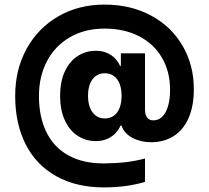

<svg xmlns="http://www.w3.org/2000/svg" viewBox="-20 -774 915 840"><path d="M243.1 -354.5Q243.1 -418.8 264.5 -463.2Q285.9 -507.6 321.2 -529.7Q356.4 -551.8 399.2 -551.8Q427 -551.8 448.5 -542.3Q470.1 -532.7 483.6 -518Q497.2 -503.4 505 -486.1H508.8V-540.7H614.5V-224.6H507.6Q499 -206.5 485.7 -191.7Q472.4 -177 450.4 -166.9Q428.4 -156.7 399.3 -156.7Q355.5 -156.7 320.1 -179.6Q284.8 -202.5 263.9 -247Q243.1 -291.4 243.1 -354.5ZM511.9 -354.9Q511.9 -385 503.3 -407.3Q494.7 -429.5 478.2 -441.5Q461.7 -453.5 438 -453.5Q415.3 -453.5 398.5 -441.1Q381.8 -428.7 373.5 -406.4Q365.1 -384.2 365.1 -354.9Q365.1 -325.7 373.7 -303.2Q382.2 -280.7 399 -268.2Q415.7 -255.7 438 -255.7Q461.7 -255.7 478.2 -267.8Q494.7 -279.9 503.3 -302.1Q511.9 -324.4 511.9 -354.9ZM46.4 -354.5Q46.4 -469.3 96.2 -560.1Q146 -650.9 234.9 -702.4Q323.8 -753.9 437.2 -753.9Q551.4 -753.9 640.3 -706.3Q729.2 -658.8 778.8 -573.7Q828.4 -488.7 828 -382Q828 -310.4 805.3 -258.2Q782.7 -206 740.2 -178.9Q697.7 -151.7 641.3 -151.7Q603.4 -152.3 573.4 -164.3Q543.4 -176.3 526.2 -197.4Q509.1 -218.5 509.1 -244.2L614.5 -293.7Q614.9 -270.9 624.1 -259.2Q633.2 -247.5 651.1 -247.5Q673.7 -247.5 690 -263.7Q706.3 -279.9 715.1 -309.6Q724 -339.2 724 -379.1Q724.4 -459.9 688.9 -521Q653.4 -582 588.4 -615.5Q523.4 -648.9 437.2 -648.9Q351.8 -648.9 286.5 -611.4Q221.2 -573.9 185.8 -506.8Q150.4 -439.8 150.4 -354.5Q150.4 -262.6 182.9 -196.1Q215.5 -129.5 279.4 -94.1Q343.3 -58.6 435.5 -59.1Q488.6 -59.5 531.6 -64.7Q574.7 -69.9 614.5 -80.6V21.8Q575 33.6 529.8 39.8Q484.6 45.9 435.5 45.9Q313.5 45.9 225.8 -3.3Q138 -52.4 92.2 -142.8Q46.4 -233.1 46.4 -354.5Z"/></svg>

Font: Pretendard GOV Variable
Style: Regular
Weight: 400
Designer: Base glyphs from Inter by Rasmus Andersson; Hangul glyphs from Noto Sans CJK(Source Han Sans) by Jang Soo-young and Kang
Foundry: Kil Hyung-jin
Version: Version 1.307;Glyphs 3.2 (3192)